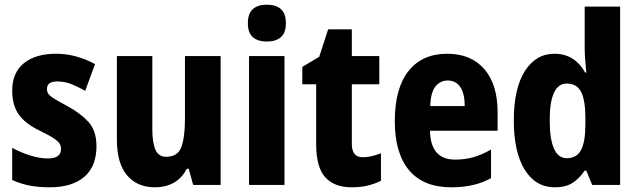

<svg xmlns="http://www.w3.org/2000/svg" viewBox="-20 -788 2722 818"><path d="M391 -165Q391 -79 339 -34.5Q287 10 191 10Q146 10 108 3Q70 -4 32 -21V-158Q67 -139 107.5 -126Q148 -113 184 -113Q240 -113 240 -153Q240 -165 234.5 -175Q229 -185 210 -198Q191 -211 148 -232Q89 -260 60.5 -299.5Q32 -339 32 -402Q32 -478 81.5 -518.5Q131 -559 219 -559Q303 -559 385 -515L343 -401Q313 -418 284.5 -429.5Q256 -441 224 -441Q180 -441 180 -409Q180 -398 185.5 -389Q191 -380 209.5 -368.5Q228 -357 267 -336Q321 -307 356 -269.5Q391 -232 391 -165Z M920 -549V0H803L784 -69H776Q755 -29 720.5 -9.5Q686 10 640 10Q564 10 521 -41.5Q478 -93 478 -192V-549H629V-237Q629 -179 642.5 -149.5Q656 -120 687 -120Q738 -120 753 -162.5Q768 -205 768 -281V-549Z M1117 -768Q1156 -768 1177 -749Q1198 -730 1198 -689Q1198 -648 1176.5 -629.5Q1155 -611 1117 -611Q1079 -611 1057.5 -629.5Q1036 -648 1036 -689Q1036 -730 1057 -749Q1078 -768 1117 -768ZM1192 -549V0H1041V-549Z M1526 -118Q1544 -118 1563 -122.5Q1582 -127 1603 -135V-18Q1578 -5 1547 2.5Q1516 10 1479 10Q1404 10 1365.5 -33Q1327 -76 1327 -173V-429H1268V-503L1340 -546L1378 -663H1479V-549H1596V-429H1479V-174Q1479 -118 1526 -118Z M1885 -559Q1987 -559 2043.5 -493.5Q2100 -428 2100 -310V-231H1812Q1814 -108 1919 -108Q1960 -108 1996 -118Q2032 -128 2072 -151V-29Q2003 10 1903 10Q1784 10 1723 -62.5Q1662 -135 1662 -272Q1662 -412 1720.5 -485.5Q1779 -559 1885 -559ZM1887 -445Q1856 -445 1835.5 -420Q1815 -395 1813 -336H1960Q1960 -388 1941.5 -416.5Q1923 -445 1887 -445Z M2344 10Q2262 10 2215.5 -65Q2169 -140 2169 -275Q2169 -411 2216 -485Q2263 -559 2342 -559Q2428 -559 2473 -479H2478Q2475 -508 2473 -534.5Q2471 -561 2471 -584V-760H2622V0H2503L2478 -61H2471Q2447 -26 2418 -8Q2389 10 2344 10ZM2395 -114Q2437 -114 2455.5 -149Q2474 -184 2474 -259V-286Q2474 -360 2456 -396Q2438 -432 2395 -432Q2322 -432 2322 -276Q2322 -114 2395 -114Z"/></svg>

Font: Noto Sans Telugu Condensed ExtraBold
Style: Regular
Weight: 800
Width: 3
Designer: Jelle Bosma - Monotype Design Team
Foundry: Monotype Imaging Inc.
Version: Version 2.005; ttfautohint (v1.8.4.7-5d5b)